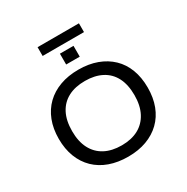

<svg xmlns="http://www.w3.org/2000/svg" viewBox="-219 -1187 1345 1383"><g transform="rotate(-30 453.5 -496.0)"><path d="M454 9Q369 9 300.5 -15.5Q232 -40 183.5 -87Q135 -134 109 -201Q83 -268 83 -352Q83 -436 109 -503Q135 -570 183.5 -617Q232 -664 300.5 -689Q369 -714 454 -714Q539 -714 607 -689Q675 -664 723.5 -617.5Q772 -571 797.5 -504Q823 -437 823 -353Q823 -269 797.5 -202Q772 -135 723.5 -88Q675 -41 607 -16Q539 9 454 9ZM454 -85Q535 -85 592.5 -116Q650 -147 681.5 -207Q713 -267 713 -353Q713 -440 682.5 -499.5Q652 -559 593.5 -589.5Q535 -620 454 -620Q372 -620 314 -589.5Q256 -559 225 -499.5Q194 -440 194 -352Q194 -266 225 -206.5Q256 -147 314 -116Q372 -85 454 -85ZM281 -928V-1001H625V-928ZM397 -790V-880H510V-790Z"/></g></svg>

Font: Nunito Sans 7pt SemiExpanded Medium
Style: Regular
Weight: 500
Width: 6
Designer: Vernon Adams
Foundry: Vernon Adams
Version: Version 3.101;gftools[0.9.27]